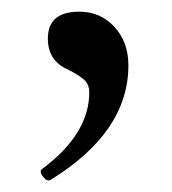

<svg xmlns="http://www.w3.org/2000/svg" viewBox="-20 -135 294 329"><path d="M67 173Q61 177 54 168Q46 158 53 154Q133 94 133 23Q133 11 125.5 3Q118 -5 96 -16Q62 -31 62 -69Q62 -115 116 -115Q152 -115 176 -89Q200 -63 200 -23Q200 91 67 173Z"/></svg>

Font: Junicode
Style: Regular
Weight: 400
Designer: Peter S. Baker
Version: Version 2.100; ttfautohint (v1.8.4)